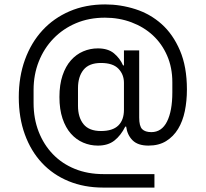

<svg xmlns="http://www.w3.org/2000/svg" viewBox="-20 -728 931 869"><path d="M679 121H447Q361 121 290.5 92Q220 63 170 9.5Q120 -44 92.5 -119.5Q65 -195 65 -288Q65 -381 93 -458Q121 -535 172 -590.5Q223 -646 295 -677Q367 -708 456 -708Q526 -708 593 -686.5Q660 -665 711.5 -619Q763 -573 794.5 -499.5Q826 -426 826 -323Q826 -271 816.5 -225Q807 -179 786 -144.5Q765 -110 732 -89.5Q699 -69 652 -69Q604 -69 580 -93Q556 -117 551 -155H547Q527 -115 498 -92Q469 -69 423 -69Q388 -69 356.5 -82.5Q325 -96 301 -123Q277 -150 263 -191.5Q249 -233 249 -289Q249 -345 263 -386.5Q277 -428 301 -455Q325 -482 356.5 -495.5Q388 -509 423 -509Q469 -509 496 -486.5Q523 -464 537 -432H541V-500H610V-196Q610 -157 623.5 -143.5Q637 -130 665 -130Q712 -130 736 -178Q760 -226 760 -310V-356Q760 -422 736.5 -476Q713 -530 672 -568Q631 -606 575 -627Q519 -648 455 -648Q383 -648 324 -623Q265 -598 222 -553.5Q179 -509 155.5 -449.5Q132 -390 132 -321V-262Q132 -191 155 -132Q178 -73 219.5 -30Q261 13 319 36.5Q377 60 448 60H679ZM437 -135Q490 -135 515.5 -160Q541 -185 541 -231V-353Q541 -391 516 -417Q491 -443 437 -443Q383 -443 358 -412Q333 -381 333 -329V-249Q333 -197 358 -166Q383 -135 437 -135Z"/></svg>

Font: IBM Plex Sans Thai
Style: Regular
Weight: 400
Designer: Mike Abbink, Paul van der Laan, Pieter van Rosmalen, Ben Mitchell, Mark Frömberg
Foundry: Bold Monday
Version: Version 1.2